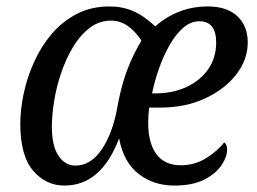

<svg xmlns="http://www.w3.org/2000/svg" viewBox="-20 -566 799 596"><path d="M180 10Q122 10 82.5 -36.5Q43 -83 43 -182Q43 -226 53.5 -275.5Q64 -325 85.5 -373Q107 -421 140 -460Q173 -499 218 -522.5Q263 -546 320 -546Q360 -546 393.5 -531.5Q427 -517 462 -484Q494 -513 535.5 -529.5Q577 -546 625 -546Q684 -546 716.5 -516Q749 -486 749 -434Q749 -381 713.5 -335Q678 -289 616.5 -260.5Q555 -232 477 -232H443Q440 -208 440 -185Q440 -122 465.5 -87.5Q491 -53 541 -53Q585 -53 620.5 -75.5Q656 -98 676 -124Q685 -118 685 -101Q685 -79 667.5 -53Q650 -27 614 -8.5Q578 10 521 10Q457 10 410.5 -26Q364 -62 350 -135H349Q294 10 180 10ZM214 -52Q262 -52 296 -102.5Q330 -153 344 -232Q352 -276 362 -310Q372 -344 385.5 -375Q399 -406 419 -440Q378 -502 325 -502Q288 -502 258.5 -479.5Q229 -457 207 -420.5Q185 -384 170 -340Q155 -296 148 -252Q141 -208 141 -173Q141 -113 161.5 -82.5Q182 -52 214 -52ZM461 -276Q516 -276 559 -296Q602 -316 626.5 -351.5Q651 -387 651 -434Q651 -500 599 -500Q572 -500 549 -480Q526 -460 507 -427Q488 -394 474 -354.5Q460 -315 452 -276Z"/></svg>

Font: Noto Serif SemiCondensed
Style: Italic
Weight: 400
Width: 4
Italic angle: -12°
Designer: Monotype Design Team
Foundry: Monotype Imaging Inc.
Version: Version 2.013